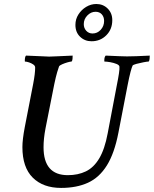

<svg xmlns="http://www.w3.org/2000/svg" viewBox="-20 -919 754 941"><path d="M279.3 2Q191.4 2 140.6 -48.3Q89.8 -98.6 89.8 -198.2Q89.8 -235.4 101.6 -296.9L142.6 -507.8Q147.5 -533.2 149.9 -553.2Q152.3 -573.2 152.3 -587.9Q152.3 -596.7 143.1 -603Q133.8 -609.4 122.1 -613.3Q110.4 -617.2 102.5 -617.2Q101.6 -617.2 101.6 -621.1Q101.6 -640.6 107.4 -646.5Q159.2 -644.5 187.5 -643.1Q215.8 -641.6 220.7 -641.6Q231.4 -641.6 260.7 -643.1Q290 -644.5 335.9 -646.5V-642.6Q335.9 -617.2 329.1 -617.2Q324.2 -617.2 310.5 -613.3Q296.9 -609.4 284.7 -604Q272.5 -598.6 269.5 -593.8Q266.6 -586.9 260.3 -565.4Q253.9 -543.9 246.1 -506.8L203.1 -290Q198.2 -264.6 195.8 -241.7Q193.4 -218.8 193.4 -197.3Q193.4 -60.5 312.5 -60.5Q362.3 -60.5 400.9 -79.1Q439.5 -97.7 466.3 -142.6Q493.2 -187.5 507.8 -265.6L552.7 -502Q559.6 -536.1 563 -559.1Q566.4 -582 565.4 -591.8Q565.4 -599.6 551.3 -605.5Q537.1 -611.3 520 -614.3Q502.9 -617.2 492.2 -617.2Q491.2 -617.2 491.2 -623Q491.2 -639.6 498 -646.5Q539.1 -644.5 565.4 -643.6Q591.8 -642.6 602.5 -642.6Q621.1 -642.6 648.9 -643.6Q676.8 -644.5 713.9 -646.5Q713.9 -617.2 707 -617.2Q701.2 -617.2 683.1 -613.8Q665 -610.4 648.9 -606Q632.8 -601.6 629.9 -597.7Q626 -589.8 619.6 -565.9Q613.3 -542 605.5 -502L560.5 -269.5Q541 -168 503.9 -108.4Q466.8 -48.8 411.1 -23.4Q355.5 2 279.3 2ZM428.7 -716.8Q395.5 -716.8 372.6 -738.8Q349.6 -760.7 349.6 -796.9Q349.6 -825.2 364.3 -848.1Q378.9 -871.1 402.3 -885.3Q425.8 -899.4 452.1 -899.4Q485.4 -899.4 507.8 -877Q530.3 -854.5 530.3 -820.3Q530.3 -775.4 501 -746.1Q471.7 -716.8 428.7 -716.8ZM433.6 -754.9Q457 -754.9 473.6 -772.9Q490.2 -791 490.2 -816.4Q490.2 -835.9 479 -848.6Q467.8 -861.3 448.2 -861.3Q425.8 -861.3 408.2 -843.3Q390.6 -825.2 390.6 -800.8Q390.6 -781.2 402.8 -768.1Q415 -754.9 433.6 -754.9Z"/></svg>

Font: Crimson Text SemiBold
Style: Italic
Weight: 600
Italic angle: -11°
Designer: Sebastian Kosch
Foundry: Sebastian Kosch
Version: Version 1.100; ttfautohint (v1.8.4)